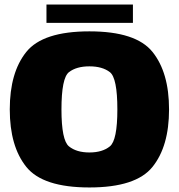

<svg xmlns="http://www.w3.org/2000/svg" viewBox="-20 -819 789 845"><path d="M373.5 6Q578.5 6 651.2 -84.5Q724 -175 724 -337.5Q724 -500 651.2 -590.5Q578.5 -681 373.5 -681Q168.5 -681 95.8 -590.5Q23 -500 23 -337.5Q23 -175 95.8 -84.5Q168.5 6 373.5 6ZM373.5 -148Q316.5 -148 283.5 -174.8Q250.5 -201.5 250.5 -337.5Q250.5 -476 283.5 -501.5Q316.5 -527 373.5 -527Q430.5 -527 463.5 -501.5Q496.5 -476 496.5 -337.5Q496.5 -201.5 463.5 -174.8Q430.5 -148 373.5 -148ZM184.5 -718.5H565V-799H184.5Z"/></svg>

Font: Anybody UltraCondensed Thin Black
Style: Regular
Weight: 900
Version: Version 1.111